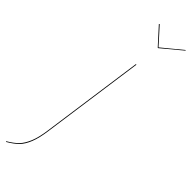

<svg xmlns="http://www.w3.org/2000/svg" viewBox="-350 -735 926 926"><g transform="rotate(45 112.5 -272.0)"><path d="M261.7 -734.9 263.7 -732.4 161.6 -647.5H158.7L81.5 -732.4L85 -734.9L160.2 -651.4ZM-37.6 191.4 -39.1 188Q-5.9 168.5 12.7 149.2Q31.2 129.9 45.2 96.2Q59.1 62.5 66.4 8.3L140.1 -517.1H144L70.3 8.3Q63 63.5 49.1 97.9Q35.2 132.3 15.9 151.9Q-3.4 171.4 -37.6 191.4Z"/></g></svg>

Font: Fira Sans Compressed Four
Style: Italic
Weight: 100
Width: 3
Italic angle: -8°
Designer: Carrois Corporate & Edenspiekermann AG
Foundry: Carrois Corporate GbR & Edenspiekermann AG
Version: Version 4.203;PS 004.203;hotconv 1.0.88;makeotf.lib2.5.64775